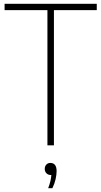

<svg xmlns="http://www.w3.org/2000/svg" viewBox="-20 -760 530 1004"><path d="M228 0V-707H4V-740H486V-707H262V0ZM232 224Q240 203 243.8 186.2Q247.5 169.5 248.5 155H245Q231.5 155 222.8 146Q214 137 214 123Q214 109.5 222.2 100.8Q230.5 92 243 92Q276 92 276 135Q276 153 270.8 176.8Q265.5 200.5 254 224Z"/></svg>

Font: Encode Sans Cnd Th
Style: Regular
Weight: 100
Width: 3
Designer: Multiple Designers
Foundry: Impallari Type
Version: Version 3.002; ttfautohint (v1.8.3) -l 8 -r 50 -G 200 -x 14 